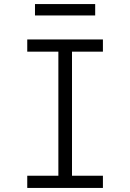

<svg xmlns="http://www.w3.org/2000/svg" viewBox="-20 -924 640 944"><path d="M152 -848H448V-904H152ZM114 0H486V-60H334V-670H486V-730H114V-670H267V-60H114Z"/></svg>

Font: JetBrains Mono ExtraLight
Style: Regular
Weight: 240
Monospace: yes
Designer: Philipp Nurullin, Konstantin Bulenkov
Foundry: JetBrains
Version: Version 2.305